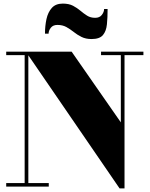

<svg xmlns="http://www.w3.org/2000/svg" viewBox="-20 -1037 832 1067"><path d="M137.5 -750V-19.5H251V0H14.5V-19.5H117V-730.5H14.5V-750ZM777 -750V-730.5H672V10H644.5L123.5 -750H378L651.5 -357V-730.5H541.5V-750ZM489 -820Q456.5 -820 433 -831.8Q409.5 -843.5 389.8 -859.2Q370 -875 348.8 -886.8Q327.5 -898.5 299 -898.5Q274.5 -898.5 262.2 -882.5Q250 -866.5 250 -850H230Q230 -892.5 238.2 -930.8Q246.5 -969 268 -993Q289.5 -1017 329 -1017Q363 -1017 385.8 -1005Q408.5 -993 426.8 -977.5Q445 -962 464 -950Q483 -938 509 -938Q533.5 -938 546 -954.2Q558.5 -970.5 558.5 -987H578Q578 -940 574.2 -902Q570.5 -864 552 -842Q533.5 -820 489 -820Z"/></svg>

Font: Bodoni Moda 11pt Black
Style: Regular
Weight: 900
Designer: Owen Earl
Foundry: indestructible type
Version: Version 2.004